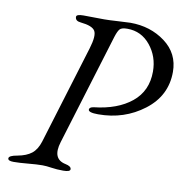

<svg xmlns="http://www.w3.org/2000/svg" viewBox="-76 -730 781 808"><g transform="rotate(10 314.5 -326.0)"><path d="M157 -2Q133 -2 96 1.5Q59 5 34 5Q10 5 10 -6Q10 -18 46 -24Q84 -31 105.5 -48Q127 -65 138 -100L267 -522Q284 -578 272.5 -597.5Q261 -617 211 -622Q187 -624 187 -642Q187 -653 217 -653Q222 -653 261.5 -652.5Q301 -652 306 -652Q326 -652 365.5 -654.5Q405 -657 417 -657Q503 -657 566 -610Q629 -563 629 -484Q629 -382 545 -318Q461 -254 350 -254Q308 -254 308 -267Q308 -277 326 -280Q427 -291 486.5 -339.5Q546 -388 546 -471Q546 -535 507.5 -582.5Q469 -630 409 -630Q385 -630 377 -621.5Q369 -613 361 -588L215 -111Q192 -36 251 -24Q276 -19 276 -6Q276 5 246 5Q219 5 196 1.5Q173 -2 157 -2Z"/></g></svg>

Font: EB Garamond 12
Style: Italic
Weight: 400
Italic angle: -17°
Version: Version 0.016; ttfautohint (v1.8.4)